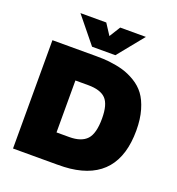

<svg xmlns="http://www.w3.org/2000/svg" viewBox="-165 -1084 1120 1216"><g transform="rotate(20 395.5 -476.0)"><path d="M355 -730Q408 -730 443 -726Q495 -720 537 -708Q579 -696 621.5 -670.5Q664 -645 692 -607.5Q720 -570 737.5 -510.5Q755 -451 755 -374Q755 -39 443 -4Q408 0 355 0H60V-730ZM168 -952H342L390 -878L436 -952H609L467 -777H310ZM284 -190H370Q451 -190 488 -230Q525 -270 525 -371Q525 -466 489 -503Q453 -540 370 -540H284Z"/></g></svg>

Font: Nacelle Black
Style: Regular
Weight: 900
Designer: Sora Sagano
Foundry: Sora Sagano
Version: Version 1.000;FEAKit 1.0